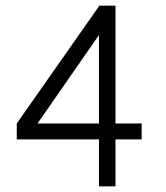

<svg xmlns="http://www.w3.org/2000/svg" viewBox="-20 -655 582 675"><path d="M478 -165H386V0H328V-165H39V-221L328 -633V-635H386V-221H478ZM328 -221V-532L112 -221Z"/></svg>

Font: Linear
Style: Regular
Weight: 400
Designer: Braydon G. Fuller
Foundry: Braydon G. Fuller
Version: Version 1.000;PS 001.000;hotconv 1.0.38